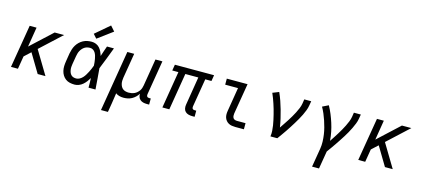

<svg xmlns="http://www.w3.org/2000/svg" viewBox="-70 -1399 4940 2243"><g transform="rotate(15 2400.0 -277.5)"><path d="M50 0 137 -520H220L181 -281L439 -520H553L297 -283L467 0H373L237 -227L160 -156L134 0Z M820 8Q790 8 761.5 1.5Q733 -5 711 -21.5Q689 -38 674.5 -61.5Q660 -85 653.5 -113Q647 -141 648 -170.5Q649 -200 654 -230L670 -330Q675 -355 683 -380.5Q691 -406 705 -429.5Q719 -453 739 -472.5Q759 -492 783.5 -505Q808 -518 834 -523Q860 -528 886 -528Q914 -528 939 -517.5Q964 -507 981.5 -487.5Q999 -468 1010 -444Q1021 -420 1029 -394Q1039 -426 1050 -457.5Q1061 -489 1072 -520H1156Q1130 -453 1105 -386Q1080 -319 1052 -253Q1058 -190 1062.5 -126.5Q1067 -63 1072 0H988Q988 -28 987.5 -56Q987 -84 986 -113V-114Q986 -115 986 -115Q986 -115 986 -116Q972 -92 955.5 -70Q939 -48 918 -30Q897 -12 871 -2Q845 8 820 8ZM820 -66Q841 -66 861.5 -77.5Q882 -89 897.5 -106Q913 -123 924.5 -142.5Q936 -162 946.5 -182Q957 -202 965.5 -222.5Q974 -243 982 -264Q981 -284 979 -304Q977 -324 973.5 -343.5Q970 -363 964.5 -381.5Q959 -400 949 -416.5Q939 -433 922.5 -443.5Q906 -454 886 -454Q869 -454 852 -450Q835 -446 820 -436.5Q805 -427 793 -413Q781 -399 772.5 -383.5Q764 -368 759.5 -351Q755 -334 752 -318L735 -218Q732 -200 731 -182.5Q730 -165 732.5 -148Q735 -131 741 -115.5Q747 -100 758.5 -88Q770 -76 786 -71Q802 -66 820 -66ZM927 -576 884 -624 1055 -770 1108 -710Z M1196 215 1318 -520H1401L1351 -218Q1348 -199 1347.5 -180Q1347 -161 1351 -143.5Q1355 -126 1363.5 -110.5Q1372 -95 1386 -84.5Q1400 -74 1418.5 -69.5Q1437 -65 1456 -65Q1473 -65 1490.5 -68.5Q1508 -72 1524.5 -79.5Q1541 -87 1555 -99.5Q1569 -112 1579.5 -127Q1590 -142 1595.5 -159Q1601 -176 1604 -193L1658 -520H1742L1673 -104Q1672 -96 1673 -88.5Q1674 -81 1678.5 -75.5Q1683 -70 1690 -68Q1697 -66 1705 -66H1723V8H1693Q1672 8 1651.5 3Q1631 -2 1615.5 -14.5Q1600 -27 1592.5 -46.5Q1585 -66 1587 -87Q1573 -65 1553.5 -46Q1534 -27 1510.5 -14.5Q1487 -2 1462 3Q1437 8 1412 8Q1386 8 1361 1.5Q1336 -5 1317 -20Q1312 12 1307.5 44Q1303 76 1298 107L1280 215Z M2243 8Q2220 8 2197.5 2Q2175 -4 2159.5 -19.5Q2144 -35 2140 -58Q2136 -81 2140 -104L2196 -447H2039L1965 0H1881L1955 -447H1881L1893 -520H2367L2355 -447H2280L2223 -104Q2222 -96 2223 -88.5Q2224 -81 2228.5 -75.5Q2233 -70 2240.5 -68Q2248 -66 2255 -66H2273V8Z M2763 0Q2741 0 2720 -3.5Q2699 -7 2681.5 -16.5Q2664 -26 2651 -41.5Q2638 -57 2631.5 -76.5Q2625 -96 2625 -117.5Q2625 -139 2629 -161L2676 -447H2521V-520H2772L2710 -149Q2708 -135 2709 -120.5Q2710 -106 2716.5 -95Q2723 -84 2736 -79Q2749 -74 2763 -74H2867V0Z M3188 0Q3193 -34 3191 -67Q3189 -100 3184 -132Q3179 -164 3172 -195Q3165 -226 3157.5 -257Q3150 -288 3141 -319Q3132 -350 3122 -380Q3112 -410 3101 -439.5Q3090 -469 3077 -498L3088 -502L3153 -528Q3174 -481 3191 -432.5Q3208 -384 3222 -334Q3236 -284 3248 -233Q3260 -182 3268 -129Q3286 -156 3304.5 -183Q3323 -210 3340.5 -237.5Q3358 -265 3374.5 -293Q3391 -321 3405.5 -349.5Q3420 -378 3432.5 -408Q3445 -438 3450 -468L3458 -520H3542L3533 -468Q3528 -436 3516 -405Q3504 -374 3489.5 -344Q3475 -314 3458 -284.5Q3441 -255 3423.5 -226Q3406 -197 3387.5 -168.5Q3369 -140 3350 -111.5Q3331 -83 3311 -55.5Q3291 -28 3271 0Z M3749 215 3787 -12Q3794 -55 3792.5 -98Q3791 -141 3785 -182.5Q3779 -224 3768.5 -264Q3758 -304 3745 -343Q3732 -382 3716 -419.5Q3700 -457 3680 -492L3753 -528Q3778 -483 3797.5 -435.5Q3817 -388 3833 -338Q3849 -288 3859.5 -236Q3870 -184 3874 -130Q3892 -157 3909.5 -184Q3927 -211 3944 -238.5Q3961 -266 3977 -294Q3993 -322 4007 -350.5Q4021 -379 4033 -408.5Q4045 -438 4050 -468L4058 -520H4142L4133 -468Q4128 -436 4115.5 -405Q4103 -374 4088.5 -343.5Q4074 -313 4057.5 -284Q4041 -255 4023 -226Q4005 -197 3986 -168.5Q3967 -140 3948 -111.5Q3929 -83 3909 -55.5Q3889 -28 3869 0L3833 215Z M4250 0 4337 -520H4420L4381 -281L4639 -520H4753L4497 -283L4667 0H4573L4437 -227L4360 -156L4334 0Z"/></g></svg>

Font: Iosevka SS04 Extended
Style: Italic
Weight: 400
Width: 7
Italic angle: -9°
Monospace: yes
Designer: Belleve Invis
Foundry: Belleve Invis
Version: Version 19.0.0; ttfautohint (v1.8.4)